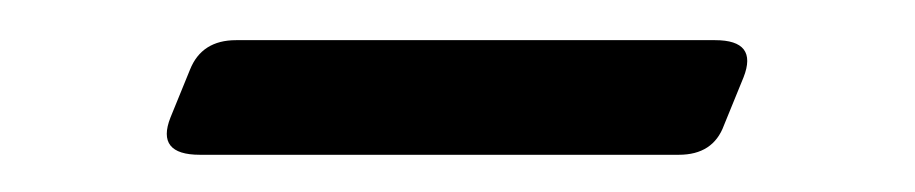

<svg xmlns="http://www.w3.org/2000/svg" viewBox="-20 -332 467 98"><path d="M345 -311.5Q367 -311.5 359.5 -292.5L349.5 -268Q344 -253 326.5 -253H82Q59.5 -253 67 -272L77 -296.5Q83 -311.5 100.5 -311.5Z"/></svg>

Font: Fraunces 9pt S000 Light
Style: Regular
Weight: 300
Version: Version 1.000; ttfautohint (v1.8.3)